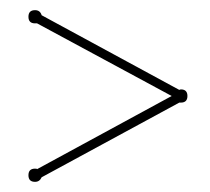

<svg xmlns="http://www.w3.org/2000/svg" viewBox="-20 -556 413 378"><path d="M53 -223 318 -367 53 -510H49Q36 -510 36 -523Q36 -536 49 -536Q59 -536 62 -526L333 -379Q333 -379 334 -379.5Q335 -380 336 -380Q349 -380 349 -367Q349 -354 336 -354H333L62 -207Q58 -198 49 -198Q36 -198 36 -211Q36 -224 49 -224Q53 -224 53 -223Z"/></svg>

Font: Wire One
Style: Regular
Weight: 400
Designer: Alexei Vanyashin, Gayaneh Bagdasaryan
Foundry: Cyreal
Version: Version 1.102; ttfautohint (v1.8.3)